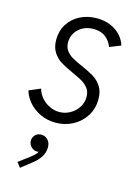

<svg xmlns="http://www.w3.org/2000/svg" viewBox="-119 -588 656 913"><g transform="rotate(15 209.5 -132.0)"><path d="M16.1 -107.4 72.3 -131.3Q78.1 -107.9 94.7 -88.4Q111.3 -68.8 134.8 -57.4Q158.2 -45.9 183.6 -45.9Q211.9 -45.9 236.6 -59.8Q261.2 -73.7 276.1 -97.2Q291 -120.6 291 -147.9Q291 -172.9 278.6 -189.9Q266.1 -207 247.3 -218Q228.5 -229 196.8 -243.2Q158.7 -260.3 136 -274.2Q113.3 -288.1 97.2 -312.7Q81.1 -337.4 81.1 -375Q81.1 -418 102.3 -451.7Q123.5 -485.4 160.4 -504.2Q197.3 -522.9 242.2 -522.9Q281.2 -522.9 311.8 -509.5Q342.3 -496.1 361.3 -474.4Q380.4 -452.6 387.7 -427.7L333 -405.8Q322.8 -433.1 300 -451.4Q277.3 -469.7 240.2 -469.7Q210.9 -469.7 187.7 -457.3Q164.6 -444.8 151.6 -423.8Q138.7 -402.8 138.7 -377.9Q138.7 -353 151.1 -336.4Q163.6 -319.8 182.1 -309.1Q200.7 -298.3 232.4 -284.7Q270 -268.1 293.2 -253.9Q316.4 -239.7 332.5 -215.1Q348.6 -190.4 348.6 -152.3Q348.6 -107.4 326.2 -70.8Q303.7 -34.2 264.9 -13.2Q226.1 7.8 179.7 7.8Q139.2 7.8 105 -8.1Q70.8 -23.9 47.6 -50.3Q24.4 -76.7 16.1 -107.4ZM53.7 234.9 105 196.3Q118.7 186 126.7 178.2Q134.8 170.4 139.2 161.6Q135.7 163.1 129.4 163.1Q114.3 163.1 101.6 150.4Q88.9 137.7 88.9 120.6Q88.9 104.5 100.3 92.3Q111.8 80.1 129.9 80.1Q148.9 80.1 162.4 93.8Q175.8 107.4 175.8 130.9Q175.8 157.2 161.1 179.2Q146.5 201.2 125.5 216.8L72.3 258.8Z"/></g></svg>

Font: Reddit Sans Chocolate Light
Style: Italic
Weight: 300
Italic angle: -11.25°
Designer: Stephen Hutchings
Version: Version 1.013